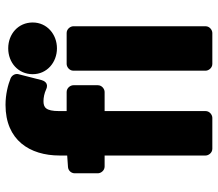

<svg xmlns="http://www.w3.org/2000/svg" viewBox="-68 -716 808 713"><g transform="rotate(-90 336.5 -359.0)"><path d="M116 -514 73 -511C60 -510 50 -499 50 -486V-400C50 -389 60 -375 75 -375H116V0C116 11 126 25 141 25H256C267 25 281 15 281 0V-375H352C363 -375 377 -385 377 -400V-491C377 -502 367 -516 352 -516H281V-544C281 -594 295 -602 318 -602C331 -602 347 -599 362 -592C386 -581 394 -602 396 -609L418 -695C421 -707 414 -719 403 -724C378 -734 343 -743 304 -743C173 -743 116 -653 116 -542ZM514 -552C566 -552 610 -589 610 -642C610 -696 567 -733 514 -733C461 -733 418 -696 418 -642C418 -589 462 -552 514 -552ZM431 0C431 11 441 25 456 25H571C582 25 596 15 596 0V-491C596 -502 586 -516 571 -516H456C445 -516 431 -506 431 -491Z"/></g></svg>

Font: Falling Sky
Style: Blk
Weight: 900
Designer: Paul D. Hunt
Foundry: Adobe Systems Incorporated
Version: Version 1.02